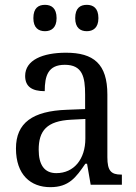

<svg xmlns="http://www.w3.org/2000/svg" viewBox="-20 -764 563 794"><path d="M339 -635C365 -635 387 -649 387 -689C387 -731 365 -744 339 -744C312 -744 291 -731 291 -689C291 -649 312 -635 339 -635ZM166 -635C192 -635 214 -649 214 -689C214 -731 192 -744 166 -744C139 -744 118 -731 118 -689C118 -649 139 -635 166 -635ZM188 10C265 10 294 -30 333 -87H340L355 0H484V-42H481C439 -42 424 -58 424 -114V-373C424 -500 367 -546 253 -546C157 -546 84 -516 84 -450C84 -406 112 -387 165 -387C165 -451 179 -496 248 -496C321 -496 332 -446 332 -373V-313L256 -310C115 -305 46 -256 46 -150C46 -41 107 10 188 10ZM213 -48C163 -48 140 -83 140 -145C140 -223 173 -264 275 -269L333 -272V-191C333 -106 286 -48 213 -48Z"/></svg>

Font: Noto Serif Lao SemiCondensed
Style: Regular
Weight: 400
Width: 4
Designer: Monotype Design Team
Foundry: Monotype Imaging Inc.
Version: Version 2.003